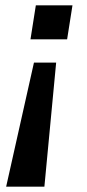

<svg xmlns="http://www.w3.org/2000/svg" viewBox="-20 -518 325 718"><path d="M3 180 107 -284H190L146 180ZM94 -371 114 -498H251L231 -371Z"/></svg>

Font: Nunito Sans 7pt SemiExpanded SemiBold
Style: Italic
Weight: 600
Width: 6
Italic angle: -9°
Designer: Vernon Adams
Foundry: Vernon Adams
Version: Version 3.101;gftools[0.9.27]